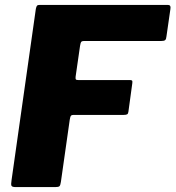

<svg xmlns="http://www.w3.org/2000/svg" viewBox="-20 -762 715 782"><path d="M126 -726Q128 -736 131 -739Q134 -742 142 -742H664Q677 -742 674 -725L658 -614Q657 -603 653 -599Q649 -595 636 -595H321Q314 -595 311 -591.5Q308 -588 306 -575L288 -450Q287 -441 289 -438.5Q291 -436 299 -436H508Q515 -436 517.5 -434Q520 -432 519 -424L503 -307Q502 -299 498 -296.5Q494 -294 484 -294H279Q272 -294 269 -290.5Q266 -287 264 -274L228 -21Q226 -7 222 -3.5Q218 0 205 0H44Q30 0 27 -5Q24 -10 27 -28L126 -726Z"/></svg>

Font: Libre Franklin Thin ExtraBold
Style: Italic
Weight: 800
Italic angle: -8°
Version: Version 2.000